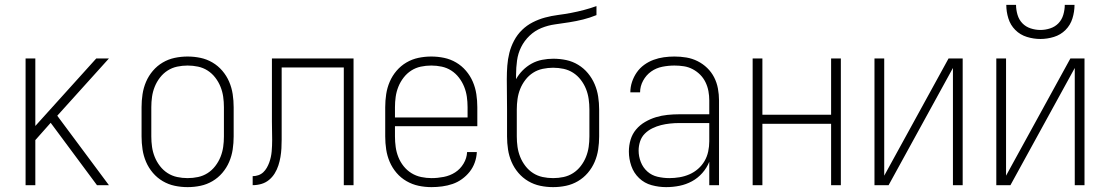

<svg xmlns="http://www.w3.org/2000/svg" viewBox="-20 -760 4540 788"><path d="M85 0V-520H125V-243L375 -520H427L215 -285L427 0H378L188 -256L125 -185V0Z M750 8Q723 8 697 2.5Q671 -3 648 -16.5Q625 -30 607.5 -50.5Q590 -71 579.5 -95.5Q569 -120 565 -146.5Q561 -173 561 -200V-320Q561 -347 565 -373.5Q569 -400 579.5 -424.5Q590 -449 607.5 -469.5Q625 -490 648 -503.5Q671 -517 697 -522.5Q723 -528 750 -528Q777 -528 803 -522.5Q829 -517 852 -503.5Q875 -490 892.5 -469.5Q910 -449 920.5 -424.5Q931 -400 935 -373.5Q939 -347 939 -320V-200Q939 -173 935 -146.5Q931 -120 920.5 -95.5Q910 -71 892.5 -50.5Q875 -30 852 -16.5Q829 -3 803 2.5Q777 8 750 8ZM750 -29Q772 -29 793 -33.5Q814 -38 832 -49.5Q850 -61 863.5 -78.5Q877 -96 885 -116Q893 -136 896 -157Q899 -178 899 -200V-320Q899 -342 896 -363Q893 -384 885 -404Q877 -424 863.5 -441.5Q850 -459 832 -470.5Q814 -482 793 -486.5Q772 -491 750 -491Q728 -491 707 -486.5Q686 -482 668 -470.5Q650 -459 636.5 -441.5Q623 -424 615 -404Q607 -384 604 -363Q601 -342 601 -320V-200Q601 -178 604 -157Q607 -136 615 -116Q623 -96 636.5 -78.5Q650 -61 668 -49.5Q686 -38 707 -33.5Q728 -29 750 -29Z M1017 0V-37Q1029 -37 1040.5 -41Q1052 -45 1060.5 -53Q1069 -61 1075 -71.5Q1081 -82 1085 -93Q1089 -104 1091.5 -115.5Q1094 -127 1095 -138.5Q1096 -150 1096.5 -162Q1097 -174 1097 -186Q1097 -205 1096.5 -223.5Q1096 -242 1096 -261V-520H1431V0H1391V-483H1136V-261Q1136 -252 1136 -242Q1136 -232 1136 -223Q1136 -205 1136 -187Q1136 -169 1135 -151Q1134 -133 1131 -115.5Q1128 -98 1122.5 -81Q1117 -64 1107.5 -48.5Q1098 -33 1084 -21.5Q1070 -10 1052.5 -5Q1035 0 1017 0Z M1751 8Q1724 8 1698 2.5Q1672 -3 1648.5 -16.5Q1625 -30 1607.5 -50.5Q1590 -71 1579.5 -95.5Q1569 -120 1565 -146.5Q1561 -173 1561 -200V-320Q1561 -347 1565 -373.5Q1569 -400 1579.5 -424.5Q1590 -449 1607.5 -469.5Q1625 -490 1648 -503.5Q1671 -517 1697 -522.5Q1723 -528 1750 -528Q1777 -528 1803 -522.5Q1829 -517 1852 -503.5Q1875 -490 1892.5 -469.5Q1910 -449 1920.5 -424.5Q1931 -400 1935 -373.5Q1939 -347 1939 -320V-242H1601V-200Q1601 -178 1604 -156.5Q1607 -135 1615 -115Q1623 -95 1636.5 -78Q1650 -61 1668.5 -49.5Q1687 -38 1708.5 -33.5Q1730 -29 1751 -29Q1776 -29 1801.5 -34Q1827 -39 1848 -52.5Q1869 -66 1882.5 -88.5Q1896 -111 1897 -136H1937Q1936 -114 1928.5 -93Q1921 -72 1907.5 -55Q1894 -38 1876 -25Q1858 -12 1837.5 -5Q1817 2 1795 5Q1773 8 1751 8ZM1601 -278H1899V-320Q1899 -342 1896 -363Q1893 -384 1885 -404Q1877 -424 1863.5 -441.5Q1850 -459 1832 -470.5Q1814 -482 1793 -486.5Q1772 -491 1750 -491Q1728 -491 1707 -486.5Q1686 -482 1668 -470.5Q1650 -459 1636.5 -441.5Q1623 -424 1615 -404Q1607 -384 1604 -363Q1601 -342 1601 -320Z M2250 8Q2223 8 2197 2.5Q2171 -3 2148 -16.5Q2125 -30 2107.5 -50.5Q2090 -71 2079.5 -95.5Q2069 -120 2065 -146.5Q2061 -173 2061 -200V-311Q2061 -342 2060.5 -373Q2060 -404 2060 -435Q2060 -463 2062 -490Q2064 -517 2070.5 -543Q2077 -569 2090 -593.5Q2103 -618 2122.5 -637Q2142 -656 2166.5 -668.5Q2191 -681 2217 -688Q2243 -695 2270 -698.5Q2297 -702 2323.5 -707Q2350 -712 2376.5 -719Q2403 -726 2428 -735V-698Q2401 -687 2373 -680Q2345 -673 2316 -668.5Q2287 -664 2258 -660Q2229 -656 2202 -645Q2175 -634 2153.5 -613.5Q2132 -593 2119 -567Q2106 -541 2102 -511.5Q2098 -482 2098 -453Q2098 -449 2098 -444Q2098 -439 2098 -435Q2109 -455 2125.5 -471.5Q2142 -488 2162 -499Q2182 -510 2205 -514.5Q2228 -519 2251 -519Q2278 -519 2304 -513.5Q2330 -508 2353 -494Q2376 -480 2393 -459.5Q2410 -439 2420.5 -414.5Q2431 -390 2435 -363.5Q2439 -337 2439 -311V-200Q2439 -173 2435 -146.5Q2431 -120 2420.5 -95.5Q2410 -71 2392.5 -50.5Q2375 -30 2352 -16.5Q2329 -3 2303 2.5Q2277 8 2250 8ZM2250 -29Q2272 -29 2293 -33.5Q2314 -38 2332 -49.5Q2350 -61 2363.5 -78.5Q2377 -96 2385 -116Q2393 -136 2396 -157Q2399 -178 2399 -200V-311Q2399 -332 2396 -353.5Q2393 -375 2385 -395Q2377 -415 2363.5 -432.5Q2350 -450 2332 -461.5Q2314 -473 2293 -477.5Q2272 -482 2250 -482Q2229 -482 2207.5 -477.5Q2186 -473 2168 -461.5Q2150 -450 2136.5 -432.5Q2123 -415 2115 -395Q2107 -375 2104 -353.5Q2101 -332 2101 -311V-200Q2101 -178 2104 -157Q2107 -136 2115 -116Q2123 -96 2136.5 -78.5Q2150 -61 2168 -49.5Q2186 -38 2207 -33.5Q2228 -29 2250 -29Z M2714 8Q2684 8 2654.5 0Q2625 -8 2603 -29Q2581 -50 2571 -79Q2561 -108 2561 -138Q2561 -163 2568 -186.5Q2575 -210 2590.5 -228.5Q2606 -247 2627.5 -259.5Q2649 -272 2672 -279Q2695 -286 2719.5 -288.5Q2744 -291 2768 -291H2891V-348Q2891 -367 2887.5 -386Q2884 -405 2875.5 -422.5Q2867 -440 2853.5 -453.5Q2840 -467 2823 -476Q2806 -485 2787 -488Q2768 -491 2748 -491Q2723 -491 2698 -486Q2673 -481 2652.5 -466.5Q2632 -452 2619.5 -429Q2607 -406 2607 -381H2567Q2567 -403 2574 -424Q2581 -445 2593.5 -463Q2606 -481 2624 -494Q2642 -507 2662.5 -514.5Q2683 -522 2704.5 -525Q2726 -528 2748 -528Q2773 -528 2797 -524Q2821 -520 2843 -509Q2865 -498 2882.5 -481Q2900 -464 2911 -442.5Q2922 -421 2926.5 -396.5Q2931 -372 2931 -348V0H2891V-96Q2881 -71 2862.5 -50Q2844 -29 2820 -16Q2796 -3 2769 2.5Q2742 8 2714 8ZM2727 -29Q2748 -29 2769 -32.5Q2790 -36 2809.5 -44.5Q2829 -53 2845 -67Q2861 -81 2871.5 -99Q2882 -117 2886.5 -138Q2891 -159 2891 -180V-255H2768Q2749 -255 2730 -253Q2711 -251 2693 -246.5Q2675 -242 2657.5 -233.5Q2640 -225 2626.5 -211.5Q2613 -198 2607 -179.5Q2601 -161 2601 -142Q2601 -118 2610 -95Q2619 -72 2637 -56Q2655 -40 2679 -34.5Q2703 -29 2727 -29Z M3069 0V-520H3109V-289H3391V-520H3431V0H3391V-252H3109V0Z M3569 0V-520H3609V-39L3873 -520H3931V0H3891V-481L3627 0Z M4069 0V-520H4109V-39L4373 -520H4431V0H4391V-481L4127 0ZM4250 -600Q4222 -600 4194.5 -608.5Q4167 -617 4147 -637Q4127 -657 4118.5 -684.5Q4110 -712 4110 -740H4150Q4150 -720 4156 -699.5Q4162 -679 4176 -664.5Q4190 -650 4210 -643.5Q4230 -637 4250 -637Q4270 -637 4290 -643.5Q4310 -650 4324 -664.5Q4338 -679 4344 -699.5Q4350 -720 4350 -740H4390Q4390 -712 4381.5 -684.5Q4373 -657 4353 -637Q4333 -617 4305.5 -608.5Q4278 -600 4250 -600Z"/></svg>

Font: Iosevka SS04 Extralight
Style: Regular
Weight: 200
Monospace: yes
Designer: Belleve Invis
Foundry: Belleve Invis
Version: Version 19.0.0; ttfautohint (v1.8.4)